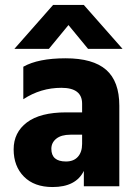

<svg xmlns="http://www.w3.org/2000/svg" viewBox="-20 -751 556 774"><path d="M177 -554H38L194 -731H318L474 -554H335L256 -650ZM192 3Q118 3 76.5 -39Q35 -81 35 -149Q35 -217 88.5 -257.5Q142 -298 247 -298H311V-333Q311 -397 227.5 -397Q144 -397 74 -351V-482Q134 -516 244.5 -516Q355 -516 408 -469.5Q461 -423 461 -325V0H318V-62Q286 3 192 3ZM246 -100Q277 -100 294 -119Q311 -138 311 -171V-208H264Q227 -208 207 -192Q187 -176 187 -151Q187 -100 246 -100Z"/></svg>

Font: Hind Vadodara
Style: Bold
Weight: 700
Designer: Hitesh Malaviya
Foundry: Indian Type Foundry
Version: Version 0.702;PS 1.0;hotconv 1.0.81;makeotf.lib2.5.63406